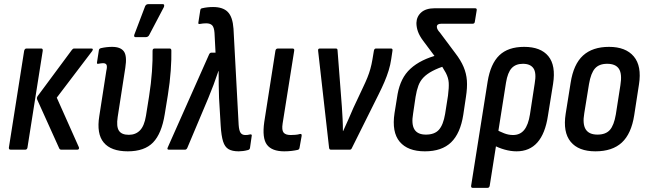

<svg xmlns="http://www.w3.org/2000/svg" viewBox="-20 -725 3137 930"><path d="M277 0Q270 0 267 -6L160 -243Q157 -251 162 -259L328 -483Q333 -490 339 -490H422Q435 -490 426 -477L255 -252L362 -12Q364 -8 362 -4Q360 0 355 0ZM32 0Q22 0 23 -10L97 -479Q100 -490 108 -490H180Q188 -490 187 -479L113 -10Q111 0 102 0Z M599 8Q518 8 482.5 -34.5Q447 -77 461 -163L495 -382Q500 -403 496 -411Q492 -419 479 -419Q474 -419 468 -418Q462 -417 456 -416Q448 -414 450 -424L459 -482Q460 -490 470 -492Q483 -495 496.5 -496.5Q510 -498 523 -498Q564 -498 580 -476Q596 -454 587 -397L550 -158Q543 -112 556 -92Q569 -72 604 -72Q637 -72 658 -93.5Q679 -115 687 -164L702 -258Q712 -321 716 -378.5Q720 -436 719 -479Q719 -490 729 -490H802Q810 -490 810 -480Q811 -440 807 -383Q803 -326 793 -264L778 -172Q763 -78 721.5 -35Q680 8 599 8ZM636 -545Q631 -545 630 -549.5Q629 -554 631 -558L683 -695Q686 -701 690 -703Q694 -705 700 -705H768Q774 -705 775 -701Q776 -697 774 -691L703 -556Q698 -545 685 -545Z M1136 8Q1105 8 1087 -2.5Q1069 -13 1060.5 -40Q1052 -67 1049 -116L1041 -250Q1040 -283 1039.5 -314Q1039 -345 1039 -381H1038Q1026 -345 1014.5 -314.5Q1003 -284 989 -250L887 -8Q883 0 876 0H798Q787 0 793 -12L993 -462Q997 -470 1004 -470H1024L1019 -566Q1017 -593 1007.5 -602.5Q998 -612 979 -612Q964 -612 948 -609Q943 -608 941.5 -610Q940 -612 941 -617L950 -675Q951 -684 959 -685Q984 -691 1012 -691Q1060 -691 1083.5 -667Q1107 -643 1111 -586L1136 -120Q1138 -92 1145.5 -81.5Q1153 -71 1168 -71Q1173 -71 1179 -71.5Q1185 -72 1192 -74Q1202 -75 1199 -65L1191 -9Q1190 0 1180 2Q1169 5 1157.5 6.5Q1146 8 1136 8Z M1357 8Q1297 8 1273 -24Q1249 -56 1260 -134L1314 -479Q1316 -490 1326 -490H1397Q1407 -490 1405 -479L1349 -127Q1344 -95 1353.5 -83Q1363 -71 1388 -71Q1399 -71 1411 -72Q1423 -73 1433 -76Q1443 -78 1441 -66L1431 -10Q1430 -1 1422 1Q1409 4 1392 6Q1375 8 1357 8Z M1583 0Q1575 0 1574 -9L1521 -478Q1519 -490 1529 -490H1607Q1615 -490 1615 -481L1636 -207Q1638 -177 1639.5 -148Q1641 -119 1641 -90H1642Q1655 -118 1667.5 -146.5Q1680 -175 1692 -203L1739 -303Q1751 -328 1759.5 -349Q1768 -370 1774 -391.5Q1780 -413 1784 -437L1791 -479Q1793 -490 1801 -490H1874Q1883 -490 1881 -479L1875 -439Q1871 -411 1862.5 -383.5Q1854 -356 1842 -328Q1830 -300 1814 -268L1684 -7Q1681 0 1674 0Z M2038 8Q1955 8 1916 -38.5Q1877 -85 1891 -177L1906 -270Q1913 -308 1928 -338.5Q1943 -369 1968 -392Q1993 -415 2027.5 -432Q2062 -449 2106 -460L2143 -409Q2101 -395 2074.5 -381Q2048 -367 2031.5 -350Q2015 -333 2006.5 -310Q1998 -287 1993 -256L1981 -175Q1972 -123 1987.5 -98Q2003 -73 2043 -73Q2085 -73 2106 -96.5Q2127 -120 2136 -173L2150 -262Q2155 -301 2153.5 -324.5Q2152 -348 2139.5 -372Q2127 -396 2101 -432L2030 -527Q2012 -551 2004.5 -572Q1997 -593 1997 -614Q1998 -645 2020.5 -665Q2043 -685 2086 -685H2281Q2291 -685 2289 -675L2280 -620Q2279 -610 2269 -610H2117Q2096 -610 2096 -595Q2096 -583 2111 -567L2185 -468Q2212 -433 2225.5 -401Q2239 -369 2241.5 -335Q2244 -301 2237 -256L2224 -169Q2210 -79 2165 -35.5Q2120 8 2038 8Z M2270 185Q2261 185 2262 175L2342 -330Q2356 -416 2398.5 -457Q2441 -498 2519 -498Q2599 -498 2636 -453Q2673 -408 2659 -319L2634 -164Q2621 -78 2583 -35Q2545 8 2482 8Q2454 8 2424 -0.5Q2394 -9 2371 -22L2382 -98Q2400 -88 2421.5 -79.5Q2443 -71 2465 -71Q2499 -71 2519 -95.5Q2539 -120 2547 -171L2570 -321Q2579 -372 2564 -394Q2549 -416 2513 -416Q2478 -416 2458.5 -395Q2439 -374 2431 -325L2352 175Q2350 185 2341 185Z M2864 8Q2782 8 2744 -38.5Q2706 -85 2720 -174L2744 -324Q2758 -414 2804 -456Q2850 -498 2930 -498Q3011 -498 3050 -451.5Q3089 -405 3075 -316L3052 -167Q3038 -77 2992 -34.5Q2946 8 2864 8ZM2874 -73Q2914 -73 2934 -95.5Q2954 -118 2963 -171L2985 -312Q2994 -367 2978 -391.5Q2962 -416 2921 -416Q2882 -416 2862 -393.5Q2842 -371 2833 -318L2810 -176Q2801 -124 2817 -98.5Q2833 -73 2874 -73Z"/></svg>

Font: Sofia Sans Condensed SemiBold
Style: Italic
Weight: 600
Italic angle: -9°
Version: Version 4.100